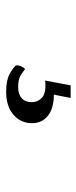

<svg xmlns="http://www.w3.org/2000/svg" viewBox="172 -220 255 640"><g transform="rotate(90 300.0 99.5)"><path d="M307 -8 296 48Q341 48 366 67.5Q391 87 391 121Q391 159 362.5 183Q334 207 287 207Q250 207 229.5 196.5Q209 186 199 175Q197 167 201.5 157Q206 147 211 144Q217 149 230.5 158Q244 167 271 167Q294 167 307.5 155.5Q321 144 321 122Q321 101 305.5 87Q290 73 249 77L265 -8Z"/></g></svg>

Font: Arima Thin
Style: Regular
Weight: 400
Version: Version 1.100